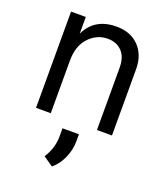

<svg xmlns="http://www.w3.org/2000/svg" viewBox="-139 -609 819 950"><g transform="rotate(20 270.0 -134.0)"><path d="M150.9 -506.8H73.2V0H150.9V-276.9Q150.9 -355 192.4 -398.9Q233.9 -442.9 291 -442.9Q336.9 -442.9 365.5 -413.6Q394 -384.3 394 -328.1V0H473.1V-349.1Q473.1 -423.8 429.2 -469Q385.3 -514.2 311 -514.2Q195.8 -514.2 150.9 -418.9ZM246.1 245.6Q278.8 219.2 298.1 175.5Q317.4 131.8 317.4 87.4V50.3H231V95.2Q230 157.2 194.8 210.4Z"/></g></svg>

Font: FAU Chimera
Style: Regular
Weight: 400
Version: Version 1.002;hotconv 1.0.117;makeotfexe 2.5.65602